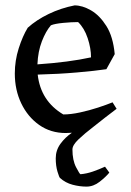

<svg xmlns="http://www.w3.org/2000/svg" viewBox="-20 -482 488 713"><path d="M249 73Q249 113 262.5 139Q276 165 279 165Q302 163 325 155Q348 147 370 137L386 159Q373 175 350 193Q327 211 301 211Q276 211 249.5 204Q223 197 203 179Q200 177 193.5 155.5Q187 134 187 106Q187 76 204.5 52Q222 28 247 11Q236 12 224 12Q168 12 125.5 -18Q83 -48 59 -98Q35 -148 35 -209Q35 -257 49.5 -302.5Q64 -348 83 -379Q115 -408 160.5 -430Q206 -452 257 -462Q286 -462 318 -443.5Q350 -425 375 -385.5Q400 -346 406 -281L375 -225Q335 -219 266.5 -213Q198 -207 120 -205Q131 -107 215 -57Q243 -57 277.5 -64.5Q312 -72 344 -82.5Q376 -93 398 -102L413 -78Q392 -62 370.5 -45.5Q349 -29 328 -12Q294 14 271.5 35.5Q249 57 249 73ZM119 -243Q236 -251 318 -269Q318 -303 305.5 -340.5Q293 -378 270 -400Q246 -400 214.5 -397Q183 -394 169 -388Q150 -366 135.5 -328.5Q121 -291 119 -243Z"/></svg>

Font: Labrada
Style: Regular
Weight: 400
Designer: Mercedes Jáuregui
Foundry: Omnibus-Type Team
Version: Version 1.000; ttfautohint (v1.8.4.7-5d5b)